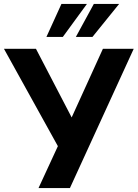

<svg xmlns="http://www.w3.org/2000/svg" viewBox="-37 -952 697 972"><path d="M158 0 268 -238 266 -194 -17 -705H145L337 -336H316L484 -705H640L317 0ZM198 -765 274 -932H403L281 -765ZM347 -765 438 -932H566L431 -765Z"/></svg>

Font: Nunito Sans 10pt SemiCondensed ExtraBold
Style: Regular
Weight: 800
Width: 4
Designer: Vernon Adams
Foundry: Vernon Adams
Version: Version 3.101;gftools[0.9.27]